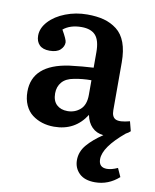

<svg xmlns="http://www.w3.org/2000/svg" viewBox="-85 -590 720 890"><g transform="rotate(10 275.0 -145.0)"><path d="M466.8 164.1Q488.3 164.1 517.1 150.9L535.2 190.9Q485.8 234.9 422.9 234.9Q374 234.9 348.6 210Q323.2 185.1 323.2 147.9Q323.2 107.9 351.1 75.4Q378.9 43 423.8 13.2Q390.6 9.8 369.6 -11.5Q348.6 -32.7 341.8 -67.9Q290 14.2 190.9 14.2Q161.1 14.2 135.3 6.1Q109.4 -2 88.1 -18.1Q66.9 -34.2 54.4 -61.8Q42 -89.4 42 -125Q42 -252 211.9 -276.9Q276.4 -284.7 325.2 -287.1V-359.9Q325.2 -415 304 -439Q282.7 -462.9 237.8 -462.9Q184.6 -462.9 151.9 -436Q176.8 -392.6 176.8 -379.9Q176.8 -359.9 160.2 -344.5Q143.6 -329.1 109.9 -329.1Q77.6 -329.1 61.8 -345.5Q45.9 -361.8 45.9 -389.2Q45.9 -424.8 75 -456.3Q104 -487.8 152.1 -506.3Q200.2 -524.9 253.9 -524.9Q298.8 -524.9 332.5 -515.9Q366.2 -506.8 393.6 -485.8Q420.9 -464.8 435.1 -426.8Q449.2 -388.7 449.2 -334V-108.9Q449.2 -77.1 468 -68.1Q486.8 -59.1 534.2 -71.8L545.9 -26.9Q537.6 -18.6 524.9 -12.2Q428.2 68.4 428.2 125Q428.2 164.1 466.8 164.1ZM325.2 -159.2V-228Q282.2 -228 244.1 -220.2Q207 -213.9 188.5 -192.4Q169.9 -170.9 169.9 -139.2Q169.9 -104 189.2 -85.9Q208.5 -67.9 240.2 -67.9Q274.9 -67.9 300 -89.8Q325.2 -111.8 325.2 -159.2Z"/></g></svg>

Font: Literata Book SemiBold
Style: Regular
Weight: 600
Designer: Latin by Veronika Burian and Jose Scaglione. Greek by Irene Vlachou. Cyrillic by Vera Evstafieva
Foundry: TypeTogether
Version: Version 2.003;PS 002.003;hotconv 1.0.88;makeotf.lib2.5.64775